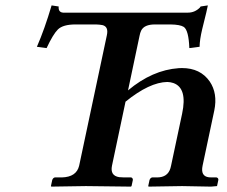

<svg xmlns="http://www.w3.org/2000/svg" viewBox="-20 -693 844 714"><path d="M377.4 -562Q384.3 -593.8 361.3 -599.6Q351.6 -601.6 336.9 -602.1H260.7Q214.4 -602.1 195.3 -583.5Q177.2 -565.4 153.3 -514.2L117.2 -519Q146 -585 171.9 -672.9L198.2 -668.9Q196.3 -647.5 214.4 -646H679.2Q704.1 -646 723.1 -664.6Q725.6 -667.5 726.1 -668.9L752.9 -672.9Q752 -664.6 731.9 -584.5Q722.7 -545.9 722.2 -519L684.1 -514.2Q681.6 -580.1 663.6 -592.8Q649.9 -601.6 613.8 -602.1H556.2Q516.1 -602.1 504.9 -579.1Q501 -570.8 499 -560.1L456.1 -356.9Q546.4 -432.6 644.5 -439.5Q651.4 -439.9 656.7 -439.9Q725.1 -439.9 759.8 -390.1Q790 -345.7 776.9 -282.2L733.4 -77.1Q725.1 -37.6 756.8 -33.7Q762.2 -33.2 767.1 -33.2H785.2Q792.5 -31.2 792 -23.9L787.1 -1L764.6 1Q763.7 1 657.2 -1L532.7 1L531.2 -1L536.1 -23.9Q539.6 -32.2 545.9 -33.2H564Q603.5 -33.2 613.8 -67.4Q615.2 -72.3 616.2 -77.1L657.2 -270Q677.7 -365.7 624.5 -384.3Q614.3 -387.7 602.5 -388.2Q536.1 -387.2 446.8 -314.9L396.5 -77.1Q388.7 -39.6 423.3 -34.2Q432.1 -33.2 441.9 -33.2H467.8Q474.1 -31.2 474.1 -23.9L469.2 -1L466.8 1Q466.3 1 299.3 -1L170.9 1L169.4 -1L174.3 -23.9Q177.7 -32.2 184.1 -33.2H210Q264.6 -34.7 274.4 -77.1Z"/></svg>

Font: Linux Libertine Slanted O
Style: Bold Slanted
Weight: 700
Designer: Philipp H. Poll
Foundry: Philipp H. Poll
Version: Version 5.0.0